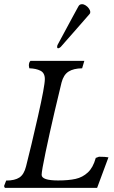

<svg xmlns="http://www.w3.org/2000/svg" viewBox="-49 -913 556 933"><path d="M416 -144.5Q403.3 -98.6 377.9 -75Q352.5 -51.3 318.4 -43.7Q284.2 -36.1 233.4 -36.1Q153.3 -36.1 153.3 -63.5Q153.3 -81.5 172.6 -173.6Q191.9 -265.6 216.3 -370.6Q240.7 -475.6 250 -511.7Q259.8 -549.8 284.2 -565.2Q308.6 -580.6 350.1 -581.1L360.8 -617.2H99.1Q91.3 -609.9 91.3 -594.7Q91.3 -590.8 92.3 -586.7Q93.3 -582.5 93.8 -581.1Q126.5 -580.1 147.7 -569.3Q168.9 -558.6 168.9 -528.8Q168.9 -495.1 135.5 -347.7Q102.1 -200.2 77.6 -104.5Q67.9 -65.4 45.4 -50.5Q22.9 -35.6 -19 -35.6L-29.3 -8.8L-25.4 0H422.9L478 -148.4Q462.9 -151.4 432.1 -151.4Q430.7 -151.4 416 -145.5ZM349.6 -892.6Q343.3 -892.6 338.9 -889.9Q334.5 -887.2 331.1 -880.4Q311 -842.8 304.2 -831.1L230 -693.4Q228.5 -687.5 228.5 -685.1Q228.5 -681.6 230.2 -679.9Q231.9 -678.2 233.9 -678.2Q235.4 -678.2 239.3 -680.2Q243.2 -682.1 246.6 -685.5Q261.2 -701.7 277.3 -720.5Q293.5 -739.3 307.6 -754.9Q364.3 -820.8 385.7 -844.2Q388.2 -846.7 388.9 -848.9Q389.6 -851.1 389.6 -854.5Q389.6 -862.3 383.3 -871.3Q377 -880.4 367.7 -886.5Q358.4 -892.6 349.6 -892.6Z"/></svg>

Font: Radley
Style: Italic
Weight: 400
Italic angle: -12°
Designer: Vernon Adams
Foundry: Vernon Adams
Version: Version 1.003; ttfautohint (v1.6)